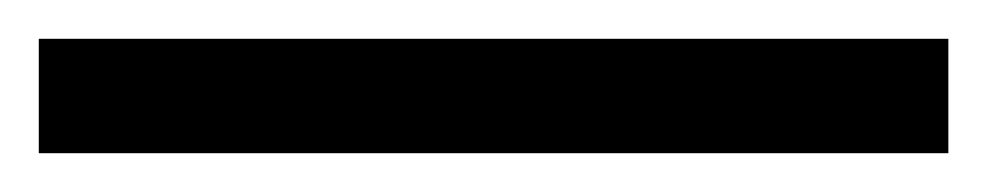

<svg xmlns="http://www.w3.org/2000/svg" viewBox="-25 -839 509 99"><path d="M-5 -760V-819H464V-760Z"/></svg>

Font: Noto Serif Myanmar SemiBold
Style: Regular
Weight: 600
Designer: Ben Mitchell and the Monotype Design Team
Foundry: Monotype Imaging Inc.
Version: Version 2.106; ttfautohint (v1.8.4.7-5d5b)